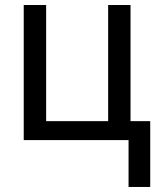

<svg xmlns="http://www.w3.org/2000/svg" viewBox="-20 -556 640 762"><path d="M576.2 186H490.2V0H74.2V-536.1H163.1V-75.2H409.2V-536.1H498V-75.2H576.2Z"/></svg>

Font: Apple Sans Adjectives
Style: Regular
Weight: 400
Monospace: yes
Foundry: Apple Sans Adjectives
Version: Version 0.01